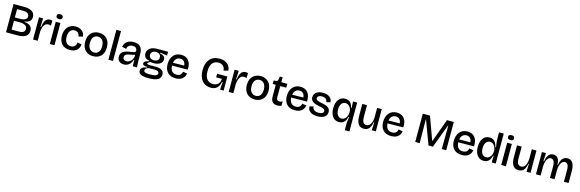

<svg xmlns="http://www.w3.org/2000/svg" viewBox="88 -2437 13095 4333"><g transform="rotate(15 6635.5 -270.5)"><path d="M69.8 0V-660.2H318.8Q438 -660.2 502.9 -617.2Q567.9 -574.2 567.9 -487.8Q567.9 -362.8 412.1 -344.2V-333Q594.2 -318.8 594.2 -173.8Q594.2 -88.4 531.2 -44.2Q468.3 0 342.8 0ZM175.8 -375H290Q460 -375 460 -474.1Q460 -569.8 307.1 -569.8H175.8ZM175.8 -90.8H346.2Q485.8 -90.8 485.8 -187Q485.8 -297.9 301.8 -297.9H175.8Z M701.7 0V-266.1V-520H797.9L789.6 -320.8H804.7Q815.9 -427.2 853.8 -479.7Q891.6 -532.2 958.5 -532.2Q982.4 -532.2 1013.7 -522L1008.8 -405.8Q975.6 -418.9 945.8 -418.9Q888.7 -418.9 854.7 -367.4Q820.8 -315.9 810.5 -224.1V0Z M1148.4 -596.2Q1077.1 -596.2 1077.1 -652.8Q1077.1 -710 1148.4 -710Q1218.3 -710 1218.3 -652.8Q1218.3 -625 1200.2 -610.6Q1182.1 -596.2 1148.4 -596.2ZM1093.3 0V-520H1202.1V0Z M1562 13.2Q1497.6 13.2 1448 -7.6Q1398.4 -28.3 1368.2 -65.2Q1337.9 -102.1 1322.5 -149.9Q1307.1 -197.8 1307.1 -254.9Q1307.1 -314 1323 -364.3Q1338.9 -414.6 1369.6 -452.4Q1400.4 -490.2 1448.5 -511.7Q1496.6 -533.2 1557.1 -533.2Q1651.9 -533.2 1708.5 -483.6Q1765.1 -434.1 1772.9 -354L1671.9 -331.1Q1669.4 -380.9 1638.2 -411.9Q1606.9 -442.9 1554.2 -442.9Q1492.2 -442.9 1454.6 -395.5Q1417 -348.1 1417 -258.8Q1417 -168 1455.3 -120.6Q1493.7 -73.2 1563 -73.2Q1622.6 -73.2 1654.3 -107.2Q1686 -141.1 1689 -194.8L1788.1 -178.2Q1781.2 -89.8 1722.7 -38.3Q1664.1 13.2 1562 13.2Z M2105 13.2Q1990.2 13.2 1920.2 -58.6Q1850.1 -130.4 1850.1 -261.2Q1850.1 -328.1 1869.4 -380.6Q1888.7 -433.1 1923.1 -466.1Q1957.5 -499 2003.2 -516.1Q2048.8 -533.2 2103 -533.2Q2217.3 -533.2 2287.6 -461.4Q2357.9 -389.6 2357.9 -257.8Q2357.9 -190.9 2338.6 -138.4Q2319.3 -85.9 2284.9 -53.2Q2250.5 -20.5 2204.8 -3.7Q2159.2 13.2 2105 13.2ZM2107.9 -73.2Q2136.2 -73.2 2160.9 -83.3Q2185.5 -93.3 2205.3 -114Q2225.1 -134.8 2236.6 -170.4Q2248 -206.1 2248 -252.9Q2248 -302.2 2236.1 -339.8Q2224.1 -377.4 2203.1 -399.7Q2182.1 -421.9 2156.2 -432.9Q2130.4 -443.8 2100.1 -443.8Q2072.3 -443.8 2048.1 -433.6Q2023.9 -423.3 2003.7 -402.8Q1983.4 -382.3 1971.7 -346.4Q1960 -310.5 1960 -263.2Q1960 -168.5 2002 -120.8Q2043.9 -73.2 2107.9 -73.2Z M2461.9 0V-698.2H2569.8V0Z M2821.8 13.2Q2754.9 13.2 2712.9 -23.7Q2670.9 -60.5 2670.9 -130.9Q2670.9 -152.8 2675.8 -171.6Q2680.7 -190.4 2688 -204.6Q2695.3 -218.8 2708 -231Q2720.7 -243.2 2732.9 -251.7Q2745.1 -260.3 2763.4 -267.8Q2781.7 -275.4 2796.1 -279.8Q2810.5 -284.2 2832 -288.6Q2853.5 -293 2867.7 -295.4Q2881.8 -297.9 2903.8 -300.8Q2974.1 -311.5 2994.4 -320.8Q3014.6 -330.1 3014.6 -357.9Q3014.6 -397 2988 -420.9Q2961.4 -444.8 2913.6 -444.8Q2864.7 -444.8 2828.1 -418.9Q2791.5 -393.1 2784.7 -338.9L2686 -362.8Q2699.2 -446.8 2760.7 -490Q2822.3 -533.2 2913.6 -533.2Q3121.6 -533.2 3121.6 -316.9V-214.8Q3121.6 -115.2 3129.9 0H3030.8Q3027.8 -68.8 3027.8 -143.1H3015.6Q2996.6 -74.7 2946 -30.8Q2895.5 13.2 2821.8 13.2ZM2858.9 -70.8Q2908.7 -70.8 2953.4 -107.4Q2998 -144 3015.6 -211.9V-264.2Q2995.6 -254.9 2961.4 -248.3Q2927.2 -241.7 2897.7 -236.8Q2868.2 -231.9 2839.6 -222.7Q2811 -213.4 2794.4 -194.1Q2777.8 -174.8 2777.8 -145Q2777.8 -110.8 2800 -90.8Q2822.3 -70.8 2858.9 -70.8Z M3444.8 168.9Q3320.3 168.9 3263.9 140.9Q3207.5 112.8 3207.5 57.1Q3207.5 -35.6 3351.6 -55.2V-70.8Q3241.7 -69.3 3241.7 -124Q3241.7 -151.9 3269.3 -171.6Q3296.9 -191.4 3357.4 -204.1V-219.2Q3297.4 -224.1 3264.4 -260Q3231.4 -295.9 3231.4 -353Q3231.4 -429.7 3293.2 -475.8Q3355 -522 3462.9 -522H3716.8V-433.1L3550.8 -457V-439.9Q3613.8 -428.7 3643.8 -401.4Q3673.8 -374 3673.8 -329.1Q3673.8 -265.6 3616.9 -226.8Q3560.1 -188 3458.5 -188Q3433.1 -188 3386.7 -194.8Q3330.6 -164.6 3330.6 -146Q3330.6 -123 3402.8 -123H3541.5Q3555.7 -123 3567.6 -122.6Q3579.6 -122.1 3599.6 -119.1Q3619.6 -116.2 3635.5 -111.1Q3651.4 -106 3669.2 -95.9Q3687 -85.9 3699 -72.3Q3710.9 -58.6 3718.8 -37.1Q3726.6 -15.6 3726.6 11.2Q3726.6 92.8 3656.7 130.9Q3586.9 168.9 3444.8 168.9ZM3457.5 -253.9Q3510.7 -253.9 3540.8 -279.1Q3570.8 -304.2 3570.8 -347.2Q3570.8 -392.6 3540 -420.4Q3509.3 -448.2 3455.6 -448.2Q3401.9 -448.2 3370.8 -420.7Q3339.8 -393.1 3339.8 -349.1Q3339.8 -305.7 3370.8 -279.8Q3401.9 -253.9 3457.5 -253.9ZM3447.8 78.1Q3546.4 78.1 3588.1 60.8Q3629.9 43.5 3629.9 6.8Q3629.9 -5.4 3625.5 -15.4Q3621.1 -25.4 3615 -31.5Q3608.9 -37.6 3598.4 -42Q3587.9 -46.4 3579.6 -48.6Q3571.3 -50.8 3558.6 -51.8Q3545.9 -52.7 3539.3 -53Q3532.7 -53.2 3521.5 -53.2H3397.5Q3307.6 -31.7 3307.6 21Q3307.6 54.2 3342.8 66.2Q3377.9 78.1 3447.8 78.1Z M4033.2 13.2Q3909.7 13.2 3843.5 -58.1Q3777.3 -129.4 3777.3 -252Q3777.3 -312 3793.5 -363Q3809.6 -414.1 3840.1 -452.1Q3870.6 -490.2 3918 -511.7Q3965.3 -533.2 4024.4 -533.2Q4137.7 -533.2 4198.2 -458Q4258.8 -382.8 4249.5 -247.1L3883.3 -243.2Q3885.3 -159.2 3924.1 -115.5Q3962.9 -71.8 4034.2 -71.8Q4065.4 -71.8 4089.1 -80.3Q4112.8 -88.9 4127 -104Q4141.1 -119.1 4149.2 -136.5Q4157.2 -153.8 4160.2 -174.8L4258.3 -158.2Q4246.6 -79.6 4189.7 -33.2Q4132.8 13.2 4033.2 13.2ZM4025.4 -443.8Q3970.2 -443.8 3934.3 -408.9Q3898.4 -374 3887.2 -311L4148.4 -314Q4144 -376.5 4111.3 -410.2Q4078.6 -443.8 4025.4 -443.8Z M4854 13.2Q4793 13.2 4741.9 -8.8Q4690.9 -30.8 4653.6 -72.5Q4616.2 -114.3 4595.5 -179Q4574.7 -243.7 4574.7 -325.2Q4574.7 -487.3 4654.5 -580.1Q4734.4 -672.9 4882.8 -672.9Q4996.1 -672.9 5065.7 -616.7Q5135.3 -560.5 5140.1 -460.9L5034.7 -436Q5032.7 -474.6 5019 -503.4Q5005.4 -532.2 4982.9 -548.3Q4960.4 -564.5 4934.6 -572.3Q4908.7 -580.1 4878.9 -580.1Q4838.4 -580.1 4804.9 -566.2Q4771.5 -552.2 4744.9 -523.2Q4718.3 -494.1 4703.6 -444.8Q4689 -395.5 4689 -329.1Q4689 -261.7 4704.3 -212.2Q4719.7 -162.6 4747.1 -134.5Q4774.4 -106.4 4807.9 -93.3Q4841.3 -80.1 4881.8 -80.1Q4956.5 -80.1 4999.5 -121.8Q5042.5 -163.6 5048.8 -245.1H4914.1V-329.1H5153.8V-222.2L5154.8 0H5070.8L5083 -180.2H5068.8Q5032.7 13.2 4854 13.2Z M5272.5 0V-266.1V-520H5368.7L5360.4 -320.8H5375.5Q5386.7 -427.2 5424.6 -479.7Q5462.4 -532.2 5529.3 -532.2Q5553.2 -532.2 5584.5 -522L5579.6 -405.8Q5546.4 -418.9 5516.6 -418.9Q5459.5 -418.9 5425.5 -367.4Q5391.6 -315.9 5381.3 -224.1V0Z M5881.8 13.2Q5767.1 13.2 5697 -58.6Q5627 -130.4 5627 -261.2Q5627 -328.1 5646.2 -380.6Q5665.5 -433.1 5700 -466.1Q5734.4 -499 5780 -516.1Q5825.7 -533.2 5879.9 -533.2Q5994.1 -533.2 6064.5 -461.4Q6134.8 -389.6 6134.8 -257.8Q6134.8 -190.9 6115.5 -138.4Q6096.2 -85.9 6061.8 -53.2Q6027.3 -20.5 5981.7 -3.7Q5936 13.2 5881.8 13.2ZM5884.8 -73.2Q5913.1 -73.2 5937.7 -83.3Q5962.4 -93.3 5982.2 -114Q6002 -134.8 6013.4 -170.4Q6024.9 -206.1 6024.9 -252.9Q6024.9 -302.2 6012.9 -339.8Q6001 -377.4 5980 -399.7Q5959 -421.9 5933.1 -432.9Q5907.2 -443.8 5877 -443.8Q5849.1 -443.8 5825 -433.6Q5800.8 -423.3 5780.5 -402.8Q5760.3 -382.3 5748.5 -346.4Q5736.8 -310.5 5736.8 -263.2Q5736.8 -168.5 5778.8 -120.8Q5820.8 -73.2 5884.8 -73.2Z M6410.2 11.2Q6256.8 11.2 6256.8 -158.2V-431.2H6185.1L6186 -515.1H6226.1Q6257.3 -516.6 6271.7 -529.5Q6286.1 -542.5 6289.1 -571.8L6297.9 -634.8H6362.8V-520H6502.9V-429.2H6362.8V-163.1Q6362.8 -88.9 6433.1 -88.9Q6474.6 -88.9 6504.9 -109.9V-5.9Q6453.1 11.2 6410.2 11.2Z M6818.4 13.2Q6694.8 13.2 6628.7 -58.1Q6562.5 -129.4 6562.5 -252Q6562.5 -312 6578.6 -363Q6594.7 -414.1 6625.2 -452.1Q6655.8 -490.2 6703.1 -511.7Q6750.5 -533.2 6809.6 -533.2Q6922.9 -533.2 6983.4 -458Q7043.9 -382.8 7034.7 -247.1L6668.5 -243.2Q6670.4 -159.2 6709.2 -115.5Q6748 -71.8 6819.3 -71.8Q6850.6 -71.8 6874.3 -80.3Q6897.9 -88.9 6912.1 -104Q6926.3 -119.1 6934.3 -136.5Q6942.4 -153.8 6945.3 -174.8L7043.5 -158.2Q7031.7 -79.6 6974.9 -33.2Q6918 13.2 6818.4 13.2ZM6810.5 -443.8Q6755.4 -443.8 6719.5 -408.9Q6683.6 -374 6672.4 -311L6933.6 -314Q6929.2 -376.5 6896.5 -410.2Q6863.8 -443.8 6810.5 -443.8Z M7348.1 13.2Q7241.2 13.2 7179.9 -30.8Q7118.7 -74.7 7118.2 -157.2L7209 -179.2Q7209 -127.4 7247.3 -99.1Q7285.6 -70.8 7353 -70.8Q7406.2 -70.8 7436.8 -88.9Q7467.3 -106.9 7467.3 -139.2Q7467.3 -153.3 7460.7 -164.1Q7454.1 -174.8 7444.3 -182.1Q7434.6 -189.5 7415.3 -196Q7396 -202.6 7379.6 -206.5Q7363.3 -210.4 7334 -216.8Q7306.6 -222.7 7289.3 -226.8Q7272 -231 7247.6 -238.3Q7223.1 -245.6 7207.8 -253.4Q7192.4 -261.2 7175 -273.2Q7157.7 -285.2 7147.9 -299.1Q7138.2 -313 7131.6 -332.5Q7125 -352.1 7125 -375Q7125 -447.3 7181.9 -490.2Q7238.8 -533.2 7335.9 -533.2Q7431.2 -533.2 7489.5 -490Q7547.9 -446.8 7551.3 -368.2L7458 -347.2Q7457.5 -396 7423.8 -422.1Q7390.1 -448.2 7333 -448.2Q7284.7 -448.2 7256.3 -429.9Q7228 -411.6 7228 -380.9Q7228 -366.2 7235.1 -355Q7242.2 -343.8 7252.2 -336.4Q7262.2 -329.1 7282 -322.3Q7301.8 -315.4 7318.1 -311.5Q7334.5 -307.6 7363.3 -301.8Q7391.1 -296.4 7407 -292.7Q7422.9 -289.1 7447.8 -282Q7472.7 -274.9 7487.3 -267.6Q7502 -260.3 7519.3 -248Q7536.6 -235.8 7546.1 -221.7Q7555.7 -207.5 7562.3 -187.5Q7568.8 -167.5 7568.8 -143.1Q7568.8 -68.4 7510.3 -27.6Q7451.7 13.2 7348.1 13.2Z M8025.9 155.8V19Q8025.9 -43.9 8045.9 -158.2H8030.8Q7991.7 13.2 7851.1 13.2Q7755.4 13.2 7700.7 -60.3Q7646 -133.8 7646 -259.8Q7646 -386.7 7701.9 -460Q7757.8 -533.2 7856.9 -533.2Q7998.5 -533.2 8030.8 -371.1H8044.9L8039.1 -519H8135.7L8134.8 -277.8L8135.7 155.8ZM7885.7 -79.1Q7919.9 -79.1 7948 -96.7Q7976.1 -114.3 7992.2 -141.6Q8008.3 -168.9 8017.1 -198.7Q8025.9 -228.5 8025.9 -255.9V-268.1Q8025.9 -309.6 8010.3 -347.9Q7994.6 -386.2 7961.7 -412.6Q7928.7 -439 7885.7 -439Q7825.7 -439 7792.2 -390.4Q7758.8 -341.8 7758.8 -259.8Q7758.8 -177.7 7792.2 -128.4Q7825.7 -79.1 7885.7 -79.1Z M8431.6 13.2Q8255.9 13.2 8255.9 -244.1V-520H8364.7V-264.2Q8364.7 -243.2 8365.2 -228.8Q8365.7 -214.4 8367.9 -193.8Q8370.1 -173.3 8374 -158.9Q8377.9 -144.5 8385.3 -128.9Q8392.6 -113.3 8403.1 -104Q8413.6 -94.7 8429.7 -88.4Q8445.8 -82 8465.8 -82Q8527.3 -82 8562.3 -140.6Q8597.2 -199.2 8601.6 -303.2V-520H8710V-230L8710.9 0H8615.7L8622.6 -184.1H8609.9Q8592.3 -80.1 8548.8 -33.4Q8505.4 13.2 8431.6 13.2Z M9069.3 13.2Q8945.8 13.2 8879.6 -58.1Q8813.5 -129.4 8813.5 -252Q8813.5 -312 8829.6 -363Q8845.7 -414.1 8876.2 -452.1Q8906.7 -490.2 8954.1 -511.7Q9001.5 -533.2 9060.5 -533.2Q9173.8 -533.2 9234.4 -458Q9294.9 -382.8 9285.6 -247.1L8919.4 -243.2Q8921.4 -159.2 8960.2 -115.5Q8999 -71.8 9070.3 -71.8Q9101.6 -71.8 9125.2 -80.3Q9148.9 -88.9 9163.1 -104Q9177.2 -119.1 9185.3 -136.5Q9193.4 -153.8 9196.3 -174.8L9294.4 -158.2Q9282.7 -79.6 9225.8 -33.2Q9168.9 13.2 9069.3 13.2ZM9061.5 -443.8Q9006.3 -443.8 8970.5 -408.9Q8934.6 -374 8923.3 -311L9184.6 -314Q9180.2 -376.5 9147.5 -410.2Q9114.7 -443.8 9061.5 -443.8Z M9630.9 0V-660.2H9798.8L9995.1 -120.1H9999L10194.8 -660.2H10355V0H10251L10255.9 -549.8H10250L10043.9 0H9940.9L9736.8 -549.8H9730L9734.9 0Z M10720.7 13.2Q10597.2 13.2 10531 -58.1Q10464.8 -129.4 10464.8 -252Q10464.8 -312 10481 -363Q10497.1 -414.1 10527.6 -452.1Q10558.1 -490.2 10605.5 -511.7Q10652.8 -533.2 10711.9 -533.2Q10825.2 -533.2 10885.7 -458Q10946.3 -382.8 10937 -247.1L10570.8 -243.2Q10572.8 -159.2 10611.6 -115.5Q10650.4 -71.8 10721.7 -71.8Q10752.9 -71.8 10776.6 -80.3Q10800.3 -88.9 10814.5 -104Q10828.6 -119.1 10836.7 -136.5Q10844.7 -153.8 10847.7 -174.8L10945.8 -158.2Q10934.1 -79.6 10877.2 -33.2Q10820.3 13.2 10720.7 13.2ZM10712.9 -443.8Q10657.7 -443.8 10621.8 -408.9Q10585.9 -374 10574.7 -311L10835.9 -314Q10831.5 -376.5 10798.8 -410.2Q10766.1 -443.8 10712.9 -443.8Z M11232.4 13.2Q11136.7 13.2 11079.6 -59.8Q11022.5 -132.8 11022.5 -261.2Q11022.5 -385.7 11077.1 -459Q11131.8 -532.2 11228.5 -532.2Q11370.6 -532.2 11407.2 -356H11423.3Q11402.3 -474.6 11402.3 -541V-698.2H11512.2V0H11416.5L11421.4 -153.8H11407.2Q11370.1 13.2 11232.4 13.2ZM11261.2 -79.1Q11305.2 -79.1 11338.4 -107.4Q11371.6 -135.7 11387 -174.3Q11402.3 -212.9 11402.3 -252V-264.2Q11402.3 -285.2 11397.2 -308.1Q11392.1 -331.1 11380.9 -354.7Q11369.6 -378.4 11353.8 -397.2Q11337.9 -416 11314 -428Q11290 -439.9 11262.2 -439.9Q11202.6 -439.9 11168.9 -389.4Q11135.3 -338.9 11135.3 -256.8Q11135.3 -175.8 11168.9 -127.4Q11202.6 -79.1 11261.2 -79.1Z M11695.3 -596.2Q11624 -596.2 11624 -652.8Q11624 -710 11695.3 -710Q11765.1 -710 11765.1 -652.8Q11765.1 -625 11747.1 -610.6Q11729 -596.2 11695.3 -596.2ZM11640.1 0V-520H11749V0Z M12045.9 13.2Q11870.1 13.2 11870.1 -244.1V-520H11979V-264.2Q11979 -243.2 11979.5 -228.8Q11980 -214.4 11982.2 -193.8Q11984.4 -173.3 11988.3 -158.9Q11992.2 -144.5 11999.5 -128.9Q12006.8 -113.3 12017.3 -104Q12027.8 -94.7 12043.9 -88.4Q12060.1 -82 12080.1 -82Q12141.6 -82 12176.5 -140.6Q12211.4 -199.2 12215.8 -303.2V-520H12324.2V-230L12325.2 0H12230L12236.8 -184.1H12224.1Q12206.5 -80.1 12163.1 -33.4Q12119.6 13.2 12045.9 13.2Z M12451.7 0V-296.9V-520H12545.9L12537.6 -331.1H12552.7Q12568.4 -434.6 12609.9 -483.9Q12651.4 -533.2 12719.7 -533.2Q12791.5 -533.2 12827.1 -481.2Q12862.8 -429.2 12862.8 -333H12875.5Q12890.1 -434.6 12934.8 -483.9Q12979.5 -533.2 13049.8 -533.2Q13080.6 -533.2 13106 -523.2Q13131.3 -513.2 13147.9 -497.6Q13164.6 -481.9 13177.2 -459.5Q13189.9 -437 13196.8 -414.8Q13203.6 -392.6 13207.5 -366.5Q13211.4 -340.3 13212.6 -320.8Q13213.9 -301.3 13213.9 -280.8V0H13104.5V-265.1Q13104.5 -280.8 13104 -292.5Q13103.5 -304.2 13101.8 -323.2Q13100.1 -342.3 13096.7 -356.2Q13093.3 -370.1 13086.4 -386Q13079.6 -401.9 13070.6 -412.1Q13061.5 -422.4 13047.1 -429.2Q13032.7 -436 13014.6 -436Q12959 -436 12924.6 -377.2Q12890.1 -318.4 12885.7 -219.2V0H12778.8V-257.8Q12778.8 -274.4 12778.6 -285.4Q12778.3 -296.4 12776.6 -316.9Q12774.9 -337.4 12771.5 -351.6Q12768.1 -365.7 12761.5 -383.1Q12754.9 -400.4 12745.4 -410.9Q12735.8 -421.4 12720.9 -428.7Q12706.1 -436 12687.5 -436Q12631.8 -436 12598.1 -376.7Q12564.5 -317.4 12560.5 -216.8V0Z"/></g></svg>

Font: Bricolage Grotesque Medium
Style: Regular
Weight: 500
Designer: Mathieu Triay
Foundry: Atelier Triay
Version: Version 1.000;gftools[0.9.30]